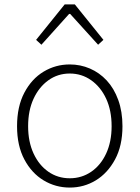

<svg xmlns="http://www.w3.org/2000/svg" viewBox="-20 -834 630 867"><path d="M295 13Q231 13 177 -19.5Q123 -52 90 -114Q57 -176 57 -264Q57 -353 90 -415.5Q123 -478 177 -510.5Q231 -543 295 -543Q343 -543 386 -524.5Q429 -506 462 -470.5Q495 -435 514 -382.5Q533 -330 533 -264Q533 -176 499.5 -114Q466 -52 412.5 -19.5Q359 13 295 13ZM295 -29Q349 -29 392 -58.5Q435 -88 459.5 -141Q484 -194 484 -264Q484 -335 459.5 -388Q435 -441 392 -471.5Q349 -502 295 -502Q241 -502 198.5 -471.5Q156 -441 131.5 -388Q107 -335 107 -264Q107 -194 131.5 -141Q156 -88 198.5 -58.5Q241 -29 295 -29ZM143 -654 272 -814H318L447 -654L423 -632L297 -771H292L167 -632Z"/></svg>

Font: Noto Sans SC ExtraLight
Style: Regular
Weight: 250
Designer: Ryoko NISHIZUKA 西塚涼子 (kana, bopomofo & ideographs); Paul D. Hunt (Latin, Greek & Cyrillic); Sandoll Communications 산돌커뮤니
Foundry: Adobe
Version: Version 2.004-H2;hotconv 1.0.118;makeotfexe 2.5.65603